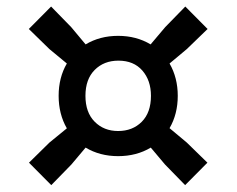

<svg xmlns="http://www.w3.org/2000/svg" viewBox="-20 -656 706 573"><path d="M133 -103.5 66.5 -170.5 127.5 -230.5 179.5 -273Q155 -315.5 155 -370Q155 -424.5 179.5 -466.5L127.5 -509.5L66 -569.5L132.5 -636.5L192.5 -575L235.5 -523.5Q278 -549 332.5 -549Q387 -549 429.5 -523.5L473 -575L533 -636.5L599.5 -569.5L537.5 -509.5L486 -466.5Q510.5 -424 510.5 -370Q510.5 -315.5 486 -273.5L537.5 -230.5L599 -170.5L532.5 -103.5L472.5 -165L430 -215.5Q387.5 -190 332.5 -190Q278 -190 235.5 -215.5L193 -165ZM332.5 -265Q375.5 -265 403 -292.5Q430.5 -320 430.5 -370Q430.5 -416 404.8 -445.5Q379 -475 333.5 -475Q290 -475 262.5 -447.2Q235 -419.5 235 -370Q235 -320.5 262.5 -292.8Q290 -265 332.5 -265Z"/></svg>

Font: Encode Sans Expanded Expanded SemiBold
Style: Regular
Weight: 600
Width: 7
Designer: Multiple Designers
Foundry: Impallari Type
Version: Version 3.000; ttfautohint (v1.8.3) -l 8 -r 50 -G 200 -x 14 